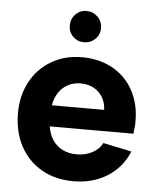

<svg xmlns="http://www.w3.org/2000/svg" viewBox="-51 -743 651 794"><g transform="rotate(5 274.0 -346.0)"><path d="M30.4 -254.5Q30.4 -327 61.6 -384.8Q92.9 -442.5 148.6 -474.8Q204.4 -507 274.4 -507Q346.5 -507 401.5 -476.5Q456.5 -446 487 -390.7Q517.5 -335.5 517.5 -262.9V-248.9Q516.5 -237.9 515.5 -229.9Q514.5 -222 513.5 -210.4H166.4Q170.9 -178.1 186.8 -154.2Q202.8 -130.3 228.5 -117.6Q254.1 -104.9 287 -104.9Q322.9 -104.9 351.5 -120.1Q380.1 -135.3 393.1 -161.2L511.6 -136.2Q483.1 -68.1 422.8 -30.5Q362.5 7 282.5 7Q207.9 7 150.6 -25.7Q93.4 -58.5 61.9 -117.7Q30.4 -177 30.4 -254.5ZM278.5 -398.6Q248.6 -398.6 225.1 -385.9Q201.7 -373.2 186.8 -350.6Q171.9 -327.9 167.4 -298.1H384.1Q383.6 -326.9 369.9 -350.1Q356.2 -373.2 332.5 -385.9Q308.9 -398.6 278.5 -398.6ZM212.3 -633.7Q212.3 -661.1 231.1 -680.2Q249.9 -699.2 276.2 -699.2Q303.7 -699.2 322.9 -680.2Q342.1 -661.1 342.1 -633.7Q342.1 -606.4 323 -587.9Q304 -569.4 276.6 -569.4Q249.2 -569.4 230.7 -587.9Q212.3 -606.4 212.3 -633.7Z"/></g></svg>

Font: AF Albert Sans Medium
Style: Regular
Weight: 500
Designer: Andreas Rasmussen
Foundry: a.Foundry
Version: Version 1.300;Glyphs 3.2 (3231)